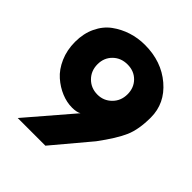

<svg xmlns="http://www.w3.org/2000/svg" viewBox="-224 -989 1138 1138"><g transform="rotate(45 344.5 -420.0)"><path d="M109 0 352 -283Q331 -271 293 -271Q249 -271 204 -289.5Q159 -308 119.5 -342.5Q80 -377 55 -434Q30 -491 30 -560Q30 -630 56.5 -685.5Q83 -741 127.5 -773.5Q172 -806 225 -823Q278 -840 336 -840Q475 -840 570 -759Q665 -678 665 -560Q665 -460 637 -395.5Q609 -331 535 -231L341 0ZM470 -560Q470 -614 435 -649.5Q400 -685 345 -685Q290 -685 254 -649.5Q218 -614 218 -560Q218 -505 254.5 -468.5Q291 -432 345 -432Q397 -432 433.5 -468.5Q470 -505 470 -560Z"/></g></svg>

Font: Hussar
Style: BoldWeb
Weight: 700
Foundry: Cannot Into Space Fonts
Version: Version 2.00